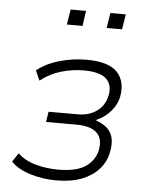

<svg xmlns="http://www.w3.org/2000/svg" viewBox="-52 -743 610 794"><g transform="rotate(5 253.5 -346.5)"><path d="M210 8Q153 8 101 -8.5Q49 -25 23 -54L47 -90Q76 -62 121 -49.5Q166 -37 215 -37Q290 -37 328 -62.5Q366 -88 376 -132Q385 -181 358.5 -205Q332 -229 274 -229H148L155 -272H277Q323 -272 355 -295Q387 -318 396 -359Q406 -405 379 -430Q352 -455 286 -455Q238 -455 192 -441.5Q146 -428 106 -397L88 -438Q127 -469 182 -484.5Q237 -500 293 -500Q385 -500 421 -461.5Q457 -423 444 -357Q440 -338 428 -318.5Q416 -299 398 -283Q380 -267 355 -256L354 -253Q401 -237 417 -205.5Q433 -174 422 -125Q414 -86 387 -56Q360 -26 316.5 -9Q273 8 210 8ZM364 -638 374 -701H438L428 -638ZM199 -638 209 -701H273L264 -638Z"/></g></svg>

Font: Nunito Sans 7pt SemiCondensed ExtraLight
Style: Italic
Weight: 250
Width: 4
Italic angle: -9°
Designer: Vernon Adams
Foundry: Vernon Adams
Version: Version 3.101;gftools[0.9.27]